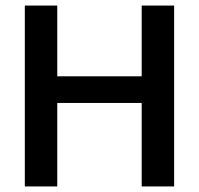

<svg xmlns="http://www.w3.org/2000/svg" viewBox="-20 -670 715 690"><path d="M69.2 0V-650H185.8V-395.8H489.2V-650H605.8V0H489.2V-300H185.8V0Z"/></svg>

Font: Familjen Grotesk GF Medium
Style: Regular
Weight: 500
Designer: Anders Wikstroem, Jonas Baeckman, Matilda Gysing, Kristian Moeller
Foundry: Familjen STHLM AB
Version: Version 2.000; Beta; Release 4; Build 6